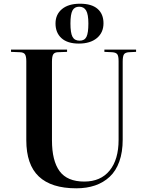

<svg xmlns="http://www.w3.org/2000/svg" viewBox="-20 -996 794 1030"><path d="M402.8 -762.2Q341.8 -762.2 309.8 -791.3Q277.8 -820.3 277.8 -870.1Q277.8 -918.5 312.5 -947.3Q347.2 -976.1 409.2 -976.1Q471.7 -976.1 503.4 -948.5Q535.2 -920.9 535.2 -871.1Q535.2 -821.3 499.8 -791.7Q464.4 -762.2 402.8 -762.2ZM407.2 -777.8Q433.6 -777.8 443.8 -798.3Q454.1 -818.8 454.1 -870.1Q454.1 -918.9 442.1 -939.5Q430.2 -960 404.8 -960Q379.4 -960 368.7 -939.5Q357.9 -918.9 357.9 -870.1Q357.9 -819.3 368.9 -798.6Q379.9 -777.8 407.2 -777.8ZM389.2 14.2Q255.4 14.2 188.2 -49.3Q121.1 -112.8 121.1 -244.1V-668Q121.1 -693.8 114 -704.6Q106.9 -715.3 86.9 -715.8L39.1 -717.8V-730H339.8V-717.8L289.1 -715.8Q272 -714.8 265.4 -704.1Q258.8 -693.4 258.8 -665V-243.2Q258.8 -133.3 299.8 -77.6Q340.8 -22 432.1 -22Q520 -22 568.1 -81.1Q616.2 -140.1 616.2 -246.1V-668Q616.2 -694.8 609.4 -704.6Q602.5 -714.4 582 -715.8L540 -717.8V-730H710V-717.8L670.9 -715.8Q651.4 -714.4 644.8 -704.1Q638.2 -693.8 638.2 -665V-247.1Q638.2 -180.2 620.1 -129.6Q602.1 -79.1 568.6 -47.9Q535.2 -16.6 490.2 -1.2Q445.3 14.2 389.2 14.2Z"/></svg>

Font: Display Semibold
Style: Regular
Weight: 600
Designer: Latin by Veronika Burian and Jose Scaglione. Greek by Irene Vlachou. Cyrillic by Vera Evstafieva.
Foundry: TypeTogether
Version: Version 3.002